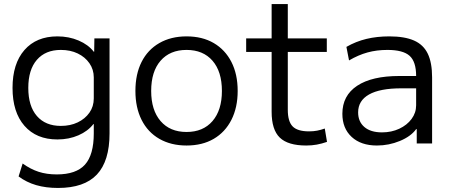

<svg xmlns="http://www.w3.org/2000/svg" viewBox="-20 -710 2226 950"><path d="M267 220Q207 220 159 206Q111 192 72 163L92 99Q131 127 171 140Q211 153 261 153Q357 153 400.5 104.5Q444 56 444 -50V-96H442Q415 -61 368 -40.5Q321 -20 264 -20Q160 -20 101 -87.5Q42 -155 42 -275Q42 -395 101 -462.5Q160 -530 264 -530Q321 -530 369 -509.5Q417 -489 444 -454H446L447 -520H522V-50Q522 87 459.5 153.5Q397 220 267 220ZM281 -87Q328 -87 364.5 -104.5Q401 -122 422.5 -152.5Q444 -183 444 -223V-327Q444 -366 422.5 -397Q401 -428 364.5 -445.5Q328 -463 281 -463Q205 -463 162.5 -414Q120 -365 120 -275Q120 -185 162.5 -136Q205 -87 281 -87Z M903 10Q826 10 768.5 -23Q711 -56 680.5 -117Q650 -178 650 -260Q650 -343 680.5 -403.5Q711 -464 768.5 -497Q826 -530 903 -530Q981 -530 1037.5 -497Q1094 -464 1125 -403.5Q1156 -343 1156 -260Q1156 -178 1125 -117Q1094 -56 1037.5 -23Q981 10 903 10ZM903 -57Q985 -57 1031.5 -111Q1078 -165 1078 -260Q1078 -356 1031.5 -409.5Q985 -463 903 -463Q821 -463 774.5 -409.5Q728 -356 728 -260Q728 -165 774.5 -111Q821 -57 903 -57Z M1495 10Q1405 10 1364.5 -29Q1324 -68 1324 -157V-453H1198V-520H1324V-690H1404V-520H1597V-453H1404V-167Q1404 -109 1428 -84.5Q1452 -60 1509 -60Q1531 -60 1549 -63.5Q1567 -67 1587 -74L1598 -8Q1572 1 1547.5 5.5Q1523 10 1495 10Z M1845 10Q1766 10 1720 -32.5Q1674 -75 1674 -147Q1674 -237 1747 -285.5Q1820 -334 1956 -334H2039Q2039 -405 2006.5 -434Q1974 -463 1897 -463Q1844 -463 1798.5 -450.5Q1753 -438 1707 -411L1694 -478Q1741 -505 1793 -517.5Q1845 -530 1906 -530Q1982 -530 2028.5 -509.5Q2075 -489 2096.5 -444.5Q2118 -400 2118 -327V0H2042V-71H2039Q2013 -35 1958.5 -12.5Q1904 10 1845 10ZM1870 -55Q1917 -55 1955.5 -73Q1994 -91 2016.5 -121.5Q2039 -152 2039 -189V-273H1966Q1860 -273 1806 -242.5Q1752 -212 1752 -154Q1752 -108 1783 -81.5Q1814 -55 1870 -55Z"/></svg>

Font: M PLUS 2
Style: Regular
Weight: 400
Designer: Coji Morishita
Foundry: UNDERFOREST DESIGN
Version: Version 1.001